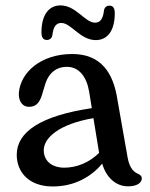

<svg xmlns="http://www.w3.org/2000/svg" viewBox="-20 -678 554 711"><path d="M153.5 -530C164.5 -530 172.5 -537 174 -548.5C177.5 -578.5 187.5 -593 207 -593C243.5 -593 277 -529.5 334.5 -529.5C376.5 -529.5 405 -562 405 -629C405 -648.5 398.5 -657 385.5 -657C374 -657 366.5 -650.5 365 -638.5C361.5 -609.5 352 -594 332 -594C294.5 -594 262 -658 204 -658C162 -658 133.5 -624.5 133.5 -558C133.5 -539 140.5 -530 153.5 -530ZM490 -35C476.5 -41 460.5 -53.5 453 -92.5L415 -308C400 -408.5 354 -478 247.5 -478C131 -478 56.5 -410 50 -335.5C47.5 -308 60 -282.5 87.5 -282.5C120 -282.5 130.5 -306.5 139.5 -340.5L145 -358C153.5 -392.5 176.5 -430.5 228 -430.5C273 -430.5 301 -393 310 -339L320 -277.5C131 -249.5 42 -189.5 42 -105C42 -41.5 86 12 174 12.5C258 13 319.5 -25.5 358.5 -72C372.5 -22.5 408 12 454 12C492.5 12 505 -4.5 505 -16.5C505 -27 499 -30.5 490 -35ZM217 -57C180.5 -57 142.5 -75.5 142 -121.5C142 -167 197.5 -218.5 326 -240.5L347 -112C310.5 -75.5 263.5 -57 217 -57Z"/></svg>

Font: dr Title
Style: Regular
Weight: 400
Version: Version 1.000;hotconv 1.0.109;makeotfexe 2.5.65596